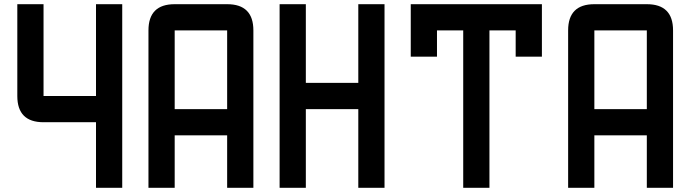

<svg xmlns="http://www.w3.org/2000/svg" viewBox="-20 -895 3290 915"><path d="M62.5 -875H187.5V-437.5H437.5V-875H562.5V0H437.5V-312.5H187.5Q62.5 -312.5 62.5 -437.5Z M812.5 -250V0H687.5V-750Q687.5 -875 812.5 -875H1062.5Q1187.5 -875 1187.5 -750V0H1062.5V-250ZM812.5 -375H1062.5V-750H812.5Z M1437.5 0H1312.5V-875H1437.5V-500H1687.5V-875H1812.5V0H1687.5V-375H1437.5Z M2312.5 0H2187.5V-750H2062.5V-625H1937.5V-875H2562.5V-625H2437.5V-750H2312.5Z M2812.5 -250V0H2687.5V-750Q2687.5 -875 2812.5 -875H3062.5Q3187.5 -875 3187.5 -750V0H3062.5V-250ZM2812.5 -375H3062.5V-750H2812.5Z"/></svg>

Font: Oldtimer
Style: Regular
Weight: 400
Designer: GGBotNet
Foundry: GGBotNet
Version: 1.00